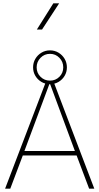

<svg xmlns="http://www.w3.org/2000/svg" viewBox="-20 -1139 600 1159"><path d="M301.8 -1118.7 202.6 -960.9H233.9L336.9 -1118.7ZM281.7 -814Q315.4 -814 338.6 -790Q361.8 -766.1 361.8 -732.4Q361.8 -698.7 338.6 -675.5Q315.4 -652.3 281.7 -652.3Q248 -652.3 224.6 -675.5Q201.2 -698.7 201.2 -732.4Q201.2 -766.1 224.6 -790Q248 -814 281.7 -814ZM281.7 -835Q253.4 -835 230.2 -821Q207 -807.1 193.4 -783.9Q179.7 -760.7 179.7 -732.4Q179.7 -704.1 193.4 -681.2Q207 -658.2 230.2 -644.5Q253.4 -630.9 281.7 -630.9Q310.1 -630.9 333.3 -644.5Q356.4 -658.2 370.1 -681.2Q383.8 -704.1 383.8 -732.4Q383.8 -760.7 370.1 -783.9Q356.4 -807.1 333.3 -821Q310.1 -835 281.7 -835ZM117.7 -200.7H442.4L518.1 0H549.3L301.8 -649.9H258.8L10.7 0H42ZM277.8 -630.9H282.7L432.1 -227.5H127.4Z"/></svg>

Font: Estedad-FD VF
Style: Regular
Weight: 100
Designer: Amin Abedi
Version: Version 7.3